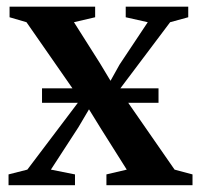

<svg xmlns="http://www.w3.org/2000/svg" viewBox="-20 -542 587 562"><path d="M60 -45.5 215 -250.5 57.5 -477 8 -491.5V-522.5H258.5V-491.5L196.5 -477L272.5 -357L303.5 -305.5L330 -353L412.5 -477L348 -491.5V-522.5H531V-491.5L478 -477L329 -279L491 -45.5L543.5 -31.5V0H291.5V-31.5L351 -45.5L276 -164.5L240.5 -222L209.5 -169.5L129 -45.5L199.5 -31.5V0H5V-31.5ZM444 -283.5V-241H103V-283.5Z"/></svg>

Font: Merriweather 96pt SemiBold
Style: Regular
Weight: 600
Version: Version 2.100